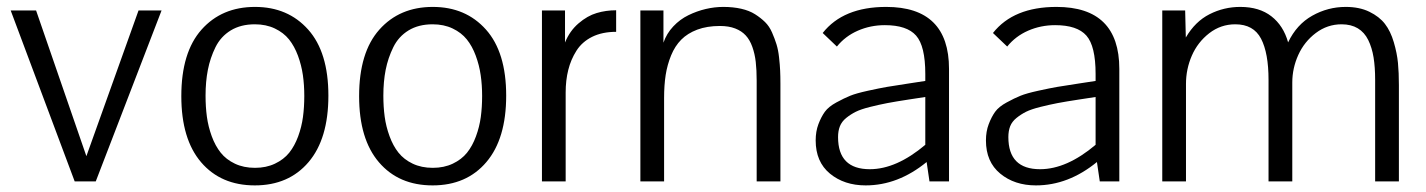

<svg xmlns="http://www.w3.org/2000/svg" viewBox="-20 -530 4166 561"><path d="M384.8 -499.5H452.1L259.8 0H198.2L11.2 -499.5H85.4L232.4 -73.7Z M725.1 -509.8Q821.3 -509.8 880.4 -443.6Q939.5 -377.4 939.5 -250.5Q939.5 -124.5 881.6 -56.4Q823.7 11.7 724.6 11.7Q625.5 11.7 567.6 -55.9Q509.8 -123.5 509.8 -249Q509.8 -377 568.8 -443.4Q627.9 -509.8 725.1 -509.8ZM724.6 -459Q683.6 -459 654.3 -441.2Q625 -423.3 609.6 -392.1Q594.2 -360.8 587.4 -326.2Q580.6 -291.5 580.6 -250.5Q580.6 -217.8 584.5 -189Q588.4 -160.2 598.6 -132.1Q608.9 -104 624.8 -84Q640.6 -64 666.3 -51.8Q691.9 -39.6 725.1 -39.6Q757.8 -39.6 783.4 -51.8Q809.1 -64 825 -83.7Q840.8 -103.5 851.1 -131.3Q861.3 -159.2 865.2 -188Q869.1 -216.8 869.1 -249.5Q869.1 -281.7 865 -310.5Q860.8 -339.4 850.6 -367.2Q840.3 -395 824.5 -414.8Q808.6 -434.6 783 -446.8Q757.3 -459 724.6 -459Z M1244.6 -509.8Q1340.8 -509.8 1399.9 -443.6Q1459 -377.4 1459 -250.5Q1459 -124.5 1401.1 -56.4Q1343.3 11.7 1244.1 11.7Q1145 11.7 1087.2 -55.9Q1029.3 -123.5 1029.3 -249Q1029.3 -377 1088.4 -443.4Q1147.5 -509.8 1244.6 -509.8ZM1244.1 -459Q1203.1 -459 1173.8 -441.2Q1144.5 -423.3 1129.2 -392.1Q1113.8 -360.8 1106.9 -326.2Q1100.1 -291.5 1100.1 -250.5Q1100.1 -217.8 1104 -189Q1107.9 -160.2 1118.2 -132.1Q1128.4 -104 1144.3 -84Q1160.2 -64 1185.8 -51.8Q1211.4 -39.6 1244.6 -39.6Q1277.3 -39.6 1303 -51.8Q1328.6 -64 1344.5 -83.7Q1360.4 -103.5 1370.6 -131.3Q1380.9 -159.2 1384.8 -188Q1388.7 -216.8 1388.7 -249.5Q1388.7 -281.7 1384.5 -310.5Q1380.4 -339.4 1370.1 -367.2Q1359.9 -395 1344 -414.8Q1328.1 -434.6 1302.5 -446.8Q1276.9 -459 1244.1 -459Z M1630.9 -499.5V-405.8Q1644.5 -439.5 1670.4 -461.7Q1696.3 -483.9 1723.4 -491.9Q1750.5 -500 1780.3 -500V-437Q1739.7 -437 1710.2 -422.4Q1680.7 -407.7 1664.3 -381.8Q1647.9 -356 1640.4 -325.7Q1632.8 -295.4 1632.8 -259.8V0H1563.5V-499.5Z M1851.1 0V-499.5H1918.5Q1918.5 -493.7 1918.5 -483.9Q1918.5 -474.1 1918.5 -453.4Q1918.5 -432.6 1918.5 -418.9V-405.3Q1927.7 -432.1 1947.3 -452.9Q1966.8 -473.6 1991.5 -485.6Q2016.1 -497.6 2042 -503.7Q2067.9 -509.8 2093.3 -509.8Q2122.1 -509.8 2145.8 -504.4Q2169.4 -499 2186 -488.5Q2202.6 -478 2215.3 -465.6Q2228 -453.1 2235.8 -435.1Q2243.7 -417 2248.8 -400.6Q2253.9 -384.3 2256.3 -362.3Q2258.8 -340.3 2259.5 -323.7Q2260.3 -307.1 2260.3 -285.2V0H2190.9V-294.4Q2190.9 -325.7 2188.2 -349.1Q2185.5 -372.6 2178.2 -393.1Q2170.9 -413.6 2158.9 -426.5Q2147 -439.5 2128.2 -446.8Q2109.4 -454.1 2083.5 -454.1Q2045.9 -454.1 2017.3 -443.4Q1988.8 -432.6 1970.5 -414.1Q1952.1 -395.5 1940.9 -368.2Q1929.7 -340.8 1925 -310.8Q1920.4 -280.8 1920.4 -243.7V0Z M2683.6 -106.9Q2599.1 -35.6 2521.5 -35.6Q2428.7 -35.6 2428.7 -129.4Q2428.7 -147.5 2434.1 -161.1Q2439.5 -174.8 2452.4 -185.3Q2465.3 -195.8 2480.5 -203.4Q2495.6 -210.9 2522 -217.5Q2548.3 -224.1 2572.8 -228.8Q2597.2 -233.4 2635.7 -239.3L2683.6 -246.6ZM2695.8 0H2752.9V-328.6Q2752.9 -509.8 2569.3 -509.8Q2443.8 -509.8 2383.8 -433.6Q2425.3 -394.5 2425.3 -394Q2449.7 -424.3 2486.6 -440.4Q2523.4 -456.5 2565.4 -456.5Q2629.9 -456.5 2656.7 -426Q2683.6 -395.5 2683.6 -314V-293.5L2635.3 -286.1Q2592.8 -279.8 2571.8 -276.1Q2550.8 -272.5 2516.1 -264.9Q2481.4 -257.3 2464.1 -250.2Q2446.8 -243.2 2423.8 -230.7Q2400.9 -218.3 2390.1 -203.4Q2379.4 -188.5 2371.3 -167.2Q2363.3 -146 2363.3 -119.6Q2363.3 -57.1 2405 -22.7Q2446.8 11.7 2509.3 11.7Q2604 11.7 2687.5 -56.6Z M3181.2 -106.9Q3096.7 -35.6 3019 -35.6Q2926.3 -35.6 2926.3 -129.4Q2926.3 -147.5 2931.6 -161.1Q2937 -174.8 2950 -185.3Q2962.9 -195.8 2978 -203.4Q2993.2 -210.9 3019.5 -217.5Q3045.9 -224.1 3070.3 -228.8Q3094.7 -233.4 3133.3 -239.3L3181.2 -246.6ZM3193.4 0H3250.5V-328.6Q3250.5 -509.8 3066.9 -509.8Q2941.4 -509.8 2881.3 -433.6Q2922.9 -394.5 2922.9 -394Q2947.3 -424.3 2984.1 -440.4Q3021 -456.5 3063 -456.5Q3127.4 -456.5 3154.3 -426Q3181.2 -395.5 3181.2 -314V-293.5L3132.8 -286.1Q3090.3 -279.8 3069.3 -276.1Q3048.3 -272.5 3013.7 -264.9Q2979 -257.3 2961.7 -250.2Q2944.3 -243.2 2921.4 -230.7Q2898.4 -218.3 2887.7 -203.4Q2877 -188.5 2868.9 -167.2Q2860.8 -146 2860.8 -119.6Q2860.8 -57.1 2902.6 -22.7Q2944.3 11.7 3006.8 11.7Q3101.6 11.7 3185.1 -56.6Z M3445.3 -284.7V0H3376V-499.5H3442.9L3444.8 -420.4Q3472.2 -467.3 3514.2 -488.5Q3556.2 -509.8 3604 -509.8Q3659.7 -509.8 3694.8 -482.4Q3730 -455.1 3743.7 -406.2Q3768.6 -458.5 3814.2 -484.1Q3859.9 -509.8 3912.1 -509.8Q3952.1 -509.8 3981.2 -495.6Q4010.3 -481.4 4026.6 -460.2Q4043 -439 4052.5 -406.7Q4062 -374.5 4064.7 -345.9Q4067.4 -317.4 4067.4 -281.2V0H3998V-296.4Q3998 -334 3993.4 -362.3Q3988.8 -390.6 3977.8 -413.1Q3966.8 -435.5 3947.3 -447.3Q3927.7 -459 3899.9 -459Q3858.4 -459 3824.7 -433.6Q3791 -408.2 3773.4 -369.4Q3755.9 -330.6 3755.9 -288.6V0H3686.5V-296.4Q3686.5 -375 3664.6 -417Q3642.6 -459 3589.4 -459Q3546.9 -459 3513.2 -432.9Q3479.5 -406.7 3462.4 -367.4Q3445.3 -328.1 3445.3 -284.7Z"/></svg>

Font: Pontano Sans
Style: Regular
Weight: 400
Foundry: vernon adams
Version: 1.0